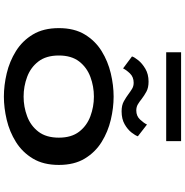

<svg xmlns="http://www.w3.org/2000/svg" viewBox="-4 -870 884 915"><g transform="rotate(90 437.5 -412.0)"><path d="M440 11Q386 11 329 -2.5Q272 -16 223 -46.5Q174 -77 143.8 -127.2Q113.5 -177.5 113.5 -251Q113.5 -324.5 143.8 -374.5Q174 -424.5 223 -454.8Q272 -485 329 -498.5Q386 -512 440 -512Q493.5 -512 550.5 -498.5Q607.5 -485 656.2 -454.8Q705 -424.5 735.2 -374.5Q765.5 -324.5 765.5 -251Q765.5 -177.5 735.2 -127.2Q705 -77 656.2 -46.5Q607.5 -16 550.5 -2.5Q493.5 11 440 11ZM440 -83Q488.5 -83 533.5 -99.8Q578.5 -116.5 607 -153.5Q635.5 -190.5 635.5 -251Q635.5 -311 607 -347.8Q578.5 -384.5 533.5 -401.2Q488.5 -418 440 -418Q391 -418 346 -401.2Q301 -384.5 272.5 -347.8Q244 -311 244 -251Q244 -190.5 272.5 -153.5Q301 -116.5 346 -99.8Q391 -83 440 -83ZM510 -550Q481 -550 462 -560.8Q443 -571.5 427.5 -583Q415 -592.5 402.5 -600Q390 -607.5 374 -607.5Q346.5 -607.5 329.5 -589.8Q312.5 -572 305.5 -557L248.5 -599.5Q251.5 -610.5 266.5 -629.2Q281.5 -648 307.2 -663.2Q333 -678.5 368.5 -678.5Q397.5 -678.5 416.2 -668.2Q435 -658 450.5 -646Q463.5 -635.5 476.2 -627.8Q489 -620 506 -620Q532.5 -620 549.2 -638Q566 -656 573 -671L629 -627.5Q625.5 -616 611.2 -597.5Q597 -579 571.8 -564.5Q546.5 -550 510 -550ZM228.5 -762.5V-833.5H652V-762.5Z"/></g></svg>

Font: Trispace SemiExpanded Medium
Style: Regular
Weight: 500
Width: 6
Designer: Tyler Finck
Foundry: Etcetera Type Company
Version: Version 1.210; ttfautohint (v1.8.3)